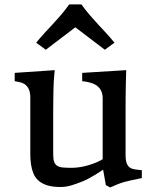

<svg xmlns="http://www.w3.org/2000/svg" viewBox="-20 -823 689 860"><path d="M115.7 -388.2Q115.2 -412.6 107.7 -426.3Q100.1 -439.9 89.6 -446.5Q79.1 -453.1 67.1 -455.3Q55.2 -457.5 45.9 -459.5V-496.6L225.1 -508.8Q223.6 -495.1 222.7 -482.4Q221.7 -469.7 220.7 -454.8Q219.7 -439.9 219.5 -422.4Q219.2 -404.8 218.8 -381.6Q218.3 -358.4 218.3 -328.6Q218.3 -298.8 218.3 -260.3V-130.9Q218.3 -110.4 222.4 -98.4Q226.6 -86.4 236.1 -80.3Q245.6 -74.2 261.5 -72.8Q277.3 -71.3 300.8 -71.3Q320.3 -71.3 340.3 -74.7Q360.4 -78.1 378.9 -83.7Q397.5 -89.4 413.1 -96.2Q428.7 -103 439.9 -109.9V-382.3Q439.9 -402.3 433.1 -416.3Q426.3 -430.2 414.1 -439Q401.9 -447.8 385 -452.6Q368.2 -457.5 348.1 -459.5V-496.6L545.4 -508.8Q544.4 -482.9 543.7 -451.7Q543 -420.4 542.7 -387.5Q542.5 -354.5 542.5 -321.8Q542.5 -289.1 542.5 -260.3V-129.4Q542.5 -103.5 548.1 -90.3Q553.7 -77.1 563.5 -71.3Q573.2 -65.4 586.4 -64Q599.6 -62.5 615.2 -60.5V-25.4Q589.4 -20 571.8 -16.4Q554.2 -12.7 539.1 -8.5Q523.9 -4.4 509 1.5Q494.1 7.3 473.6 16.6L454.1 6.3L441.9 -63Q426.3 -52.2 408.7 -41.5Q393.6 -32.2 374.8 -22.2Q356 -12.2 336.4 -5.4Q332 -3.9 323.2 -0.5Q314.5 2.9 303.2 6.3Q292 9.8 278.6 12.2Q265.1 14.6 251.5 14.6Q215.8 14.6 191.7 7.1Q167.5 -0.5 152.3 -14.2Q137.2 -27.8 129.6 -46.4Q122.1 -64.9 118.9 -86.7Q115.7 -108.4 115.7 -132.3Q115.7 -156.2 115.7 -180.7ZM142.1 -631.8Q161.1 -655.3 179.7 -675.3Q198.2 -695.3 216.6 -715.1Q234.9 -734.9 253.2 -756.1Q271.5 -777.3 290 -803.2H344.7Q363.3 -777.3 381.6 -756.1Q399.9 -734.9 418.2 -715.1Q436.5 -695.3 455.1 -675.3Q473.6 -655.3 492.7 -631.8L449.7 -600.1L317.4 -700.7L185.1 -600.1Z"/></svg>

Font: Donegal One
Style: Regular
Weight: 400
Designer: Gary Lonergan
Foundry: Sorkin Type Co.
Version: Version 1.004